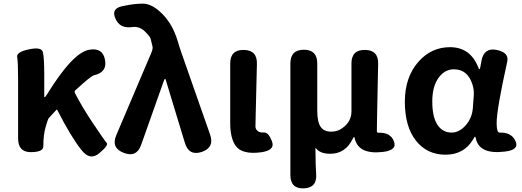

<svg xmlns="http://www.w3.org/2000/svg" viewBox="-20 -832 2854 1050"><path d="M524 5Q473 49 426 -11Q369 -82 293 -231Q291 -235 288 -231Q271 -212 245 -184Q242 -180 229.5 -137.5Q217 -95 217 -32Q217 0 148 0Q79 0 79 -75V-393Q79 -492 74 -520Q69 -548 138 -562Q207 -577 214.5 -547Q222 -517 222 -423V-305Q222 -300 224.5 -300Q227 -300 236 -314Q378 -545 468 -560Q541 -573 554 -506Q568 -438 496 -421Q477 -417 393 -339Q385 -332 390 -323Q428 -248 489 -157Q552 -63 563.5 -50.5Q575 -38 524 5Z M752 -40Q727 31 657 4Q586 -23 616 -93L807 -542Q817 -565 814 -578Q813 -583 804 -619Q800 -634 771 -661.5Q742 -689 703 -684Q635 -674 611 -731Q586 -787 653 -799L679 -804Q720 -812 762 -812Q812 -812 868 -755.5Q924 -699 951 -610Q961 -575 973 -541L1129 -96Q1154 -25 1083 -1Q1013 22 991 -51L888 -390Q885 -401 882.5 -401Q880 -401 876 -390Z M1270 -33Q1239 -75 1239 -159V-485Q1239 -560 1313 -559Q1387 -558 1385 -483L1378 -190Q1377 -153 1377 -140Q1377 -127 1388 -116.5Q1399 -106 1423.5 -107.5Q1448 -109 1467 -60Q1487 -10 1407 1Q1305 14 1270 -33Z M1642 198Q1568 201 1568 125V-485Q1568 -560 1642 -560Q1715 -560 1715 -485V-229Q1715 -166 1733 -139Q1751 -112 1792 -112Q1825 -112 1851 -130.5Q1877 -149 1889 -171Q1902 -195 1902 -222V-485Q1902 -560 1976 -559Q2050 -558 2048 -483L2042 -190Q2041 -153 2041 -116Q2041 -106 2048 -106Q2115 -109 2134 -60Q2154 -10 2073 -1Q1941 14 1920 -74Q1918 -84 1916.5 -84Q1915 -84 1908 -71Q1868 9 1786 9Q1731 9 1708 -21Q1705 -25 1705 -20Q1706 88 1709 119Q1715 195 1642 198Z M2582 -76Q2580 -85 2578 -85Q2576 -85 2568 -71Q2518 14 2416.5 14Q2315 14 2254.5 -63Q2194 -140 2194 -275.5Q2194 -411 2269 -495Q2339 -574 2441 -574Q2551 -574 2595 -465Q2600 -453 2602 -453Q2604 -453 2606 -462L2613 -499Q2626 -573 2696 -559Q2765 -545 2754 -495Q2696 -234 2696 -159Q2696 -106 2712 -107Q2777 -109 2799 -61Q2822 -12 2740 -3Q2600 14 2582 -76ZM2450 -107Q2492 -107 2527 -147Q2562 -187 2566 -242L2571 -311Q2573 -341 2564 -369Q2538 -453 2462 -453Q2414 -453 2381 -410Q2344 -362 2344 -277.5Q2344 -193 2372 -150Q2400 -107 2450 -107Z"/></svg>

Font: Resource Han Rounded JP
Style: Bold
Weight: 700
Designer: Cyano Hao (round all glyphs); Ryoko NISHIZUKA 西塚涼子 (kana, bopomofo & ideographs); Paul D. Hunt (Latin, Greek & Cyrillic)
Foundry: Cyano Hao
Version: 0.990